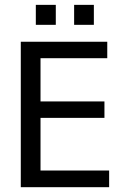

<svg xmlns="http://www.w3.org/2000/svg" viewBox="-20 -778 540 798"><path d="M66.4 -604.5H425.8V-536.1H148.4V-356.4H414.1V-288.1H148.4V-69.3H433.6V0H66.4ZM128.9 -757.8H211.9V-674.8H128.9ZM288.1 -757.8H370.1V-674.8H288.1Z"/></svg>

Font: BabelStone Marchen
Style: Regular
Weight: 400
Designer: Andrew West
Foundry: Andrew West
Version: Version 9.003 2021-11-11